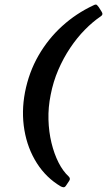

<svg xmlns="http://www.w3.org/2000/svg" viewBox="-20 -708 463 830"><path d="M279 74 265 95Q260 102 254.5 101.5Q249 101 243 98Q180 61 139.5 -2.5Q99 -66 85.5 -145.5Q72 -225 88 -309Q105 -396 146.5 -468Q188 -540 248.5 -595Q309 -650 384 -685Q395 -691 399.5 -686Q404 -681 407 -677L419 -658Q428 -645 415 -637Q381 -614 347 -579.5Q313 -545 283.5 -501Q254 -457 232 -406Q210 -355 199 -298Q188 -244 189.5 -191Q191 -138 202.5 -90.5Q214 -43 233 -5.5Q252 32 277 55Q286 64 279 74Z"/></svg>

Font: Young Serif Light
Style: Italic
Weight: 300
Italic angle: -10.979°
Designer: Bastien Sozeau
Foundry: NBR — Bastien Sozeau
Version: Version 5.001